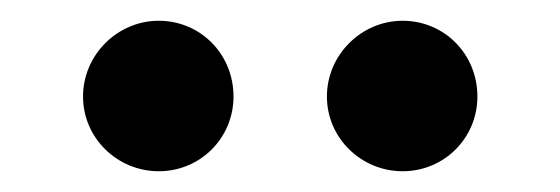

<svg xmlns="http://www.w3.org/2000/svg" viewBox="-20 -734 540 185"><path d="M133 -569C173 -569 205 -601 205 -641C205 -682 173 -714 133 -714C93 -714 60 -681 60 -641C60 -601 93 -569 133 -569ZM368 -569C408 -569 440 -601 440 -641C440 -682 408 -714 368 -714C328 -714 295 -681 295 -641C295 -601 328 -569 368 -569Z"/></svg>

Font: Space Cowgirl Medium
Style: Regular
Weight: 600
Designer: Valery Marier
Foundry: Valery Marier
Version: Version 1.000;hotconv 1.0.109;makeotfexe 2.5.65596